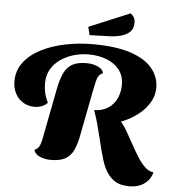

<svg xmlns="http://www.w3.org/2000/svg" viewBox="-65 -949 1019 1146"><g transform="rotate(5 444.5 -376.5)"><path d="M588 -222 504 -297Q552 -297 586.5 -319.5Q621 -342 638.5 -379.5Q656 -417 656 -460Q656 -516 626.5 -552.5Q597 -589 548.5 -607Q500 -625 443 -625Q398 -625 354.5 -612.5Q311 -600 275.5 -575.5Q240 -551 219 -515Q198 -479 198 -431Q198 -402 203.5 -376Q209 -350 225 -316Q210 -300 189 -292.5Q168 -285 152 -285Q107 -285 76.5 -305Q46 -325 30.5 -357Q15 -389 15 -426Q15 -492 53 -541.5Q91 -591 155.5 -623.5Q220 -656 299.5 -672Q379 -688 462 -688Q601 -688 689.5 -658.5Q778 -629 820 -577.5Q862 -526 862 -462Q862 -414 837.5 -373Q813 -332 773 -300.5Q733 -269 685 -248.5Q637 -228 588 -222ZM272 22Q234 22 204 8Q174 -6 170 -30Q187 -37 195 -48.5Q203 -60 208.5 -82Q214 -104 220 -139L272 -407Q283 -462 300 -498.5Q317 -535 348.5 -553.5Q380 -572 435 -572Q473 -572 503.5 -558Q534 -544 537 -520Q521 -514 512.5 -501.5Q504 -489 499 -467.5Q494 -446 487 -411L435 -143Q425 -88 408 -51Q391 -14 359 4Q327 22 272 22ZM753 138Q695 138 661 114Q627 90 606 49Q594 25 585 -4Q576 -33 567.5 -66Q559 -99 550 -136.5Q541 -174 530 -214.5Q519 -255 504 -297L664 -248Q686 -225 706.5 -189.5Q727 -154 748 -115.5Q769 -77 791 -41.5Q813 -6 837.5 17Q862 40 889 43Q878 86 842 112Q806 138 753 138ZM438 -740 426 -789 671 -891Q684 -881 691.5 -868.5Q699 -856 699 -837Q699 -802 679 -782.5Q659 -763 626.5 -754Q594 -745 557 -744Z"/></g></svg>

Font: Sansita Swashed Light ExtraBold
Style: Regular
Weight: 800
Version: Version 1.003